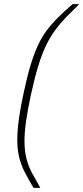

<svg xmlns="http://www.w3.org/2000/svg" viewBox="-20 -763 405 933"><path d="M143 150Q118 108 100 73Q82 38 73 0.5Q64 -37 64 -85Q64 -114 67.5 -149.5Q71 -185 78.5 -227.5Q86 -270 97 -321Q113 -396 129.5 -449.5Q146 -503 164.5 -543Q183 -583 207 -615Q231 -647 261.5 -677.5Q292 -708 333 -743H365Q330 -709 301 -679Q272 -649 248 -616.5Q224 -584 203.5 -541.5Q183 -499 165 -439.5Q147 -380 129 -297Q114 -226 106.5 -173Q99 -120 99 -79Q99 -28 109 9.5Q119 47 136.5 79.5Q154 112 176 150Z"/></svg>

Font: Saira SemiExpanded Thin
Style: Italic
Weight: 250
Width: 6
Italic angle: -12°
Designer: Hector Gatti with collaboration of the Omnibus-Type team
Foundry: Omnibus-Type
Version: Version 1.101